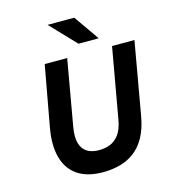

<svg xmlns="http://www.w3.org/2000/svg" viewBox="-133 -1026 1009 1143"><g transform="rotate(-15 372.0 -454.5)"><path d="M361.5 12Q264 12 204.5 -28.5Q145 -69 124.2 -145Q103.5 -221 122.5 -326.5L190.5 -700H329L257.5 -293Q247.5 -235 257.8 -196.8Q268 -158.5 296.8 -139.8Q325.5 -121 371.5 -121Q408 -121 440 -133.5Q472 -146 495.5 -178Q519 -210 529 -268.5L605.5 -700H743.5L665.5 -256Q652 -177 622.8 -124.8Q593.5 -72.5 552.5 -42.8Q511.5 -13 463 -0.5Q414.5 12 361.5 12ZM416 -765 267.5 -921H432L541 -765Z"/></g></svg>

Font: Overpass ExtraBold
Style: Italic
Weight: 800
Italic angle: -10°
Designer: Delve Withrington, Dave Bailey, Thomas Jockin
Foundry: Delve Fonts LLC
Version: Version 4.000